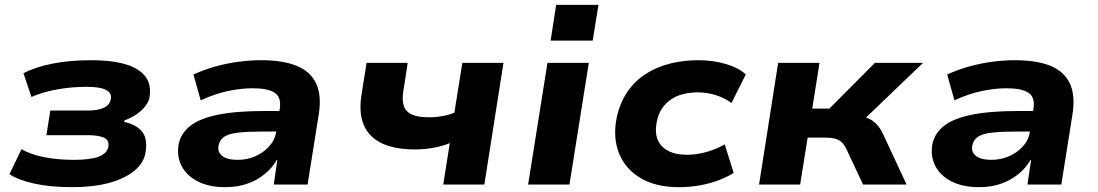

<svg xmlns="http://www.w3.org/2000/svg" viewBox="-20 -763 4539 794"><path d="M279 11Q187 11 120.5 -4Q54 -19 19 -43L69 -146Q107 -124 162.5 -113Q218 -102 286 -102Q353 -102 387.5 -115Q422 -128 428 -155Q433 -182 411 -193Q389 -204 341 -204H172L188 -306H347Q385 -306 409.5 -317.5Q434 -329 438 -352Q444 -377 419.5 -390.5Q395 -404 339 -404Q275 -404 215 -393Q155 -382 110 -362L77 -460Q126 -486 197.5 -500Q269 -514 354 -514Q491 -514 551.5 -474Q612 -434 598 -358Q594 -341 580.5 -323.5Q567 -306 545.5 -291Q524 -276 495 -265L493 -259Q547 -247 569.5 -216Q592 -185 581 -128Q573 -87 534 -55.5Q495 -24 430.5 -6.5Q366 11 279 11Z M912 11Q844 11 797.5 -13Q751 -37 730.5 -77.5Q710 -118 719 -168Q729 -213 767.5 -243Q806 -273 881 -288.5Q956 -304 1076 -304H1159L1146 -219H1068Q1008 -219 968.5 -215Q929 -211 909 -198.5Q889 -186 884 -162Q878 -135 898.5 -118.5Q919 -102 963 -102Q1001 -102 1035 -116.5Q1069 -131 1093 -157.5Q1117 -184 1122 -218L1137 -314Q1144 -361 1116 -379.5Q1088 -398 1025 -398Q977 -398 922.5 -386.5Q868 -375 810 -348L780 -455Q824 -475 870.5 -488Q917 -501 965.5 -507.5Q1014 -514 1061 -514Q1147 -514 1204 -492Q1261 -470 1286 -420.5Q1311 -371 1298 -289L1252 0H1112L1127 -102H1125Q1106 -69 1075 -43.5Q1044 -18 1003.5 -3.5Q963 11 912 11Z M1813 0 1840 -171Q1808 -158 1770.5 -151.5Q1733 -145 1697 -145Q1569 -145 1513 -203Q1457 -261 1475 -371L1496 -503H1666L1648 -386Q1642 -351 1649.5 -326.5Q1657 -302 1682 -290Q1707 -278 1755 -278Q1783 -278 1810 -283Q1837 -288 1859 -297L1892 -503H2062L1983 0Z M2257 -595 2280 -743H2455L2431 -595ZM2164 0 2244 -503H2415L2335 0Z M2787 11Q2693 11 2630 -26Q2567 -63 2540.5 -127.5Q2514 -192 2530 -275Q2543 -337 2574 -382.5Q2605 -428 2650 -457Q2695 -486 2750.5 -500Q2806 -514 2867 -514Q2930 -514 2983 -498Q3036 -482 3064 -455L3005 -337Q2977 -358 2940.5 -369.5Q2904 -381 2867 -381Q2834 -381 2805.5 -374Q2777 -367 2755 -352Q2733 -337 2717.5 -314Q2702 -291 2696 -259Q2683 -194 2717 -158.5Q2751 -123 2821 -123Q2860 -123 2901.5 -134.5Q2943 -146 2977 -166L3014 -48Q2987 -31 2951.5 -17.5Q2916 -4 2874.5 3.5Q2833 11 2787 11Z M3119 0 3198 -503H3369L3339 -314H3410L3598 -503H3797L3528 -245L3521 -285Q3551 -282 3570.5 -273.5Q3590 -265 3605 -249.5Q3620 -234 3633 -206L3729 0H3549L3480 -147Q3471 -165 3460.5 -175Q3450 -185 3433.5 -189.5Q3417 -194 3392 -194H3320L3289 0Z M4029 11Q3961 11 3914.5 -13Q3868 -37 3847.5 -77.5Q3827 -118 3836 -168Q3846 -213 3884.5 -243Q3923 -273 3998 -288.5Q4073 -304 4193 -304H4276L4263 -219H4185Q4125 -219 4085.5 -215Q4046 -211 4026 -198.5Q4006 -186 4001 -162Q3995 -135 4015.5 -118.5Q4036 -102 4080 -102Q4118 -102 4152 -116.5Q4186 -131 4210 -157.5Q4234 -184 4239 -218L4254 -314Q4261 -361 4233 -379.5Q4205 -398 4142 -398Q4094 -398 4039.5 -386.5Q3985 -375 3927 -348L3897 -455Q3941 -475 3987.5 -488Q4034 -501 4082.5 -507.5Q4131 -514 4178 -514Q4264 -514 4321 -492Q4378 -470 4403 -420.5Q4428 -371 4415 -289L4369 0H4229L4244 -102H4242Q4223 -69 4192 -43.5Q4161 -18 4120.5 -3.5Q4080 11 4029 11Z"/></svg>

Font: Nunito Sans 7pt SemiExpanded ExtraBold
Style: Italic
Weight: 800
Width: 6
Italic angle: -9°
Designer: Vernon Adams
Foundry: Vernon Adams
Version: Version 3.101;gftools[0.9.27]